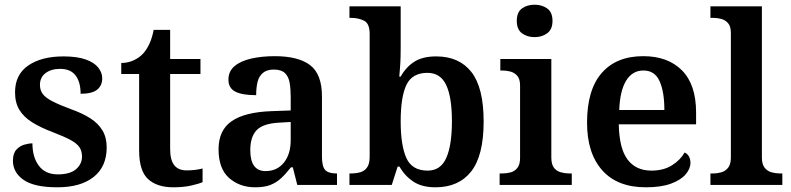

<svg xmlns="http://www.w3.org/2000/svg" viewBox="-20 -787 3365 817"><path d="M224 10Q126 10 80.5 -21.5Q35 -53 35 -103Q35 -134 49.5 -150Q64 -166 83.5 -171.5Q103 -177 118 -177Q118 -118 145.5 -81.5Q173 -45 226 -45Q278 -45 303.5 -67Q329 -89 329 -121Q329 -144 318 -160.5Q307 -177 280 -191.5Q253 -206 206 -224Q153 -244 117 -266.5Q81 -289 62.5 -319.5Q44 -350 44 -394Q44 -470 100.5 -508.5Q157 -547 250 -547Q308 -547 344.5 -534Q381 -521 398 -499.5Q415 -478 415 -454Q415 -423 393.5 -405.5Q372 -388 323 -388Q323 -438 301.5 -466Q280 -494 236 -494Q198 -494 174 -476Q150 -458 150 -426Q150 -403 162 -387Q174 -371 203 -356Q232 -341 283 -322Q331 -305 364.5 -283.5Q398 -262 416 -232Q434 -202 434 -160Q434 -78 378.5 -34Q323 10 224 10Z M718 10Q648 10 610 -25Q572 -60 572 -147V-472H496V-519Q524 -519 548 -530Q572 -541 588 -558Q603 -574 615 -599Q627 -624 634 -660H704V-536H833V-472H704V-153Q704 -106 721.5 -84Q739 -62 774 -62Q793 -62 809.5 -64Q826 -66 842 -70V-12Q827 -5 794 2.5Q761 10 718 10Z M1066 10Q1000 10 955 -29.5Q910 -69 910 -152Q910 -233 966 -271.5Q1022 -310 1135 -314L1217 -317V-374Q1217 -408 1212.5 -434.5Q1208 -461 1192.5 -476Q1177 -491 1145 -491Q1116 -491 1099 -477Q1082 -463 1076 -438.5Q1070 -414 1070 -382Q1011 -382 981.5 -397Q952 -412 952 -448Q952 -484 978.5 -506Q1005 -528 1050 -538Q1095 -548 1149 -548Q1250 -548 1300 -509.5Q1350 -471 1350 -377V-121Q1350 -79 1363.5 -64Q1377 -49 1411 -49H1414V0H1245L1226 -75H1218Q1196 -47 1176 -28.5Q1156 -10 1130.5 0Q1105 10 1066 10ZM1110 -59Q1159 -59 1188 -95Q1217 -131 1217 -191V-268L1166 -265Q1098 -261 1071.5 -232.5Q1045 -204 1045 -148Q1045 -59 1110 -59Z M1833 10Q1775 10 1738.5 -14.5Q1702 -39 1680 -78H1672L1647 0H1467V-49H1474Q1495 -49 1513 -54Q1531 -59 1542 -74.5Q1553 -90 1553 -120V-643Q1553 -687 1529 -699Q1505 -711 1473 -711H1467V-760H1685V-585Q1685 -569 1684.5 -545Q1684 -521 1682 -497.5Q1680 -474 1679 -461H1685Q1707 -501 1742.5 -524Q1778 -547 1836 -547Q1934 -547 1986 -480.5Q2038 -414 2038 -270Q2038 -125 1985 -57.5Q1932 10 1833 10ZM1800 -61Q1855 -61 1879 -115Q1903 -169 1903 -271Q1903 -374 1878.5 -425.5Q1854 -477 1799 -477Q1734 -477 1709.5 -426Q1685 -375 1685 -270Q1685 -169 1709 -115Q1733 -61 1800 -61Z M2106 0V-49H2118Q2136 -49 2153 -53.5Q2170 -58 2181.5 -72.5Q2193 -87 2193 -115V-423Q2193 -451 2181 -464.5Q2169 -478 2152 -482.5Q2135 -487 2118 -487H2109V-536H2326V-117Q2326 -88 2337 -73.5Q2348 -59 2366 -54Q2384 -49 2400 -49H2413V0ZM2255 -629Q2223 -629 2201 -645.5Q2179 -662 2179 -698Q2179 -735 2201 -751Q2223 -767 2255 -767Q2286 -767 2308.5 -751Q2331 -735 2331 -698Q2331 -662 2308.5 -645.5Q2286 -629 2255 -629Z M2728 10Q2607 10 2542.5 -62.5Q2478 -135 2478 -265Q2478 -405 2540.5 -476.5Q2603 -548 2717 -548Q2822 -548 2882 -487.5Q2942 -427 2942 -308V-258H2613Q2615 -155 2650.5 -108Q2686 -61 2752 -61Q2804 -61 2840 -84Q2876 -107 2893 -138Q2905 -133 2911.5 -121.5Q2918 -110 2918 -94Q2918 -69 2897.5 -45Q2877 -21 2835 -5.5Q2793 10 2728 10ZM2807 -319Q2807 -397 2786.5 -442Q2766 -487 2718 -487Q2671 -487 2644.5 -444Q2618 -401 2615 -319Z M3003 0V-49H3015Q3033 -49 3050 -54Q3067 -59 3078.5 -73.5Q3090 -88 3090 -117V-647Q3090 -675 3078 -688.5Q3066 -702 3049 -706.5Q3032 -711 3015 -711H3003V-760H3222V-117Q3222 -88 3233.5 -73.5Q3245 -59 3262.5 -54Q3280 -49 3297 -49H3309V0Z"/></svg>

Font: Noto Nastaliq Urdu SemiBold
Style: Regular
Weight: 600
Version: Version 3.007